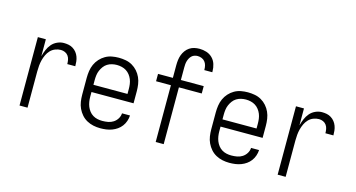

<svg xmlns="http://www.w3.org/2000/svg" viewBox="-81 -1094 2662 1437"><g transform="rotate(15 1250.0 -375.5)"><path d="M124 0H186V-281Q186 -303 188 -325.5Q190 -348 195.5 -369.5Q201 -391 210.5 -411.5Q220 -432 235.5 -448.5Q251 -465 272.5 -473.5Q294 -482 316 -482Q333 -482 348.5 -475Q364 -468 373.5 -454.5Q383 -441 386 -424.5Q389 -408 389 -392H451Q451 -410 449 -428.5Q447 -447 440.5 -464.5Q434 -482 422.5 -496.5Q411 -511 395 -521Q379 -531 361 -534.5Q343 -538 324 -538Q298 -538 273 -526.5Q248 -515 231 -495Q214 -475 203.5 -450Q193 -425 186 -399V-530H124Z M751 8Q774 8 796.5 5Q819 2 840.5 -6Q862 -14 880.5 -27Q899 -40 912.5 -58Q926 -76 933.5 -98Q941 -120 942 -142H880Q879 -120 867 -100.5Q855 -81 836.5 -69Q818 -57 796 -53Q774 -49 751 -49Q732 -49 713.5 -53Q695 -57 678.5 -67Q662 -77 650 -92.5Q638 -108 631 -125.5Q624 -143 621 -162Q618 -181 618 -200V-237H944V-330Q944 -357 940 -384Q936 -411 925 -435.5Q914 -460 896 -480.5Q878 -501 854.5 -514.5Q831 -528 804 -533Q777 -538 750 -538Q723 -538 696.5 -533Q670 -528 646.5 -514.5Q623 -501 604.5 -480.5Q586 -460 575 -435.5Q564 -411 560 -384Q556 -357 556 -330V-200Q556 -173 560 -146Q564 -119 575.5 -94.5Q587 -70 605 -49.5Q623 -29 647 -16Q671 -3 697.5 2.5Q724 8 751 8ZM618 -293V-330Q618 -349 620.5 -368Q623 -387 630.5 -404.5Q638 -422 649.5 -437.5Q661 -453 677 -463Q693 -473 712 -477.5Q731 -482 750 -482Q769 -482 788 -477.5Q807 -473 823 -463Q839 -453 851 -437.5Q863 -422 870 -404.5Q877 -387 879.5 -368Q882 -349 882 -330V-293Z M1179 0H1241V-440H1418V-497H1241V-595Q1241 -607 1242 -619.5Q1243 -632 1246.5 -644Q1250 -656 1256 -667Q1262 -678 1271 -686.5Q1280 -695 1292 -699Q1304 -703 1316 -703Q1332 -703 1347.5 -697Q1363 -691 1373 -678.5Q1383 -666 1387 -650.5Q1391 -635 1391 -619Q1391 -618 1391 -616.5Q1391 -615 1391 -614H1453Q1453 -616 1453 -618Q1453 -620 1453 -622Q1453 -649 1444.5 -676Q1436 -703 1416.5 -722.5Q1397 -742 1370.5 -750.5Q1344 -759 1316 -759Q1296 -759 1276 -754.5Q1256 -750 1239 -738.5Q1222 -727 1210 -710.5Q1198 -694 1191 -675Q1184 -656 1181.5 -635.5Q1179 -615 1179 -595V-497H1064V-440H1179Z M1751 8Q1774 8 1796.5 5Q1819 2 1840.5 -6Q1862 -14 1880.5 -27Q1899 -40 1912.5 -58Q1926 -76 1933.5 -98Q1941 -120 1942 -142H1880Q1879 -120 1867 -100.5Q1855 -81 1836.5 -69Q1818 -57 1796 -53Q1774 -49 1751 -49Q1732 -49 1713.5 -53Q1695 -57 1678.5 -67Q1662 -77 1650 -92.5Q1638 -108 1631 -125.5Q1624 -143 1621 -162Q1618 -181 1618 -200V-237H1944V-330Q1944 -357 1940 -384Q1936 -411 1925 -435.5Q1914 -460 1896 -480.5Q1878 -501 1854.5 -514.5Q1831 -528 1804 -533Q1777 -538 1750 -538Q1723 -538 1696.5 -533Q1670 -528 1646.5 -514.5Q1623 -501 1604.5 -480.5Q1586 -460 1575 -435.5Q1564 -411 1560 -384Q1556 -357 1556 -330V-200Q1556 -173 1560 -146Q1564 -119 1575.5 -94.5Q1587 -70 1605 -49.5Q1623 -29 1647 -16Q1671 -3 1697.5 2.5Q1724 8 1751 8ZM1618 -293V-330Q1618 -349 1620.5 -368Q1623 -387 1630.5 -404.5Q1638 -422 1649.5 -437.5Q1661 -453 1677 -463Q1693 -473 1712 -477.5Q1731 -482 1750 -482Q1769 -482 1788 -477.5Q1807 -473 1823 -463Q1839 -453 1851 -437.5Q1863 -422 1870 -404.5Q1877 -387 1879.5 -368Q1882 -349 1882 -330V-293Z M2124 0H2186V-281Q2186 -303 2188 -325.5Q2190 -348 2195.5 -369.5Q2201 -391 2210.5 -411.5Q2220 -432 2235.5 -448.5Q2251 -465 2272.5 -473.5Q2294 -482 2316 -482Q2333 -482 2348.5 -475Q2364 -468 2373.5 -454.5Q2383 -441 2386 -424.5Q2389 -408 2389 -392H2451Q2451 -410 2449 -428.5Q2447 -447 2440.5 -464.5Q2434 -482 2422.5 -496.5Q2411 -511 2395 -521Q2379 -531 2361 -534.5Q2343 -538 2324 -538Q2298 -538 2273 -526.5Q2248 -515 2231 -495Q2214 -475 2203.5 -450Q2193 -425 2186 -399V-530H2124Z"/></g></svg>

Font: Iosevka SS09 Light
Style: Regular
Weight: 300
Monospace: yes
Designer: Belleve Invis
Foundry: Belleve Invis
Version: Version 5.2.1; ttfautohint (v1.8.3)